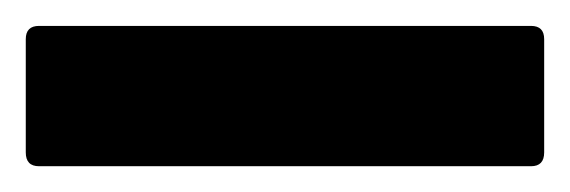

<svg xmlns="http://www.w3.org/2000/svg" viewBox="-20 121 442 149"><path d="M10.3 250Q0 250 0 239.3V151.4Q0 141.1 10.3 141.1H392.1Q402.3 141.1 402.3 151.4V239.3Q402.3 250 392.1 250Z"/></svg>

Font: Fascinate Cyrillic
Style: Regular
Weight: 900
Designer: Denis Ignatov
Foundry: Astigmatic (AOETI)
Version: Version 1.00 November 30, 2018, initial release